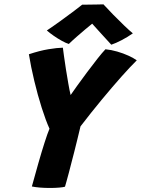

<svg xmlns="http://www.w3.org/2000/svg" viewBox="-20 -886 664 904"><path d="M213 -280Q195.5 -318.5 176.5 -378.2Q157.5 -438 141.5 -504.8Q125.5 -571.5 116 -630.5Q167 -647.5 208 -654.2Q249 -661 276 -661.5Q277.5 -650.5 281.2 -622.5Q285 -594.5 290.5 -559.5Q296 -524.5 301.8 -491.8Q307.5 -459 312.5 -438.5Q322 -452.5 343 -481.8Q364 -511 389.5 -545.2Q415 -579.5 438.5 -609.2Q462 -639 476.5 -654Q503.5 -651.5 532 -643.2Q560.5 -635 585 -623.8Q609.5 -612.5 624 -602Q594 -572.5 551.5 -524.8Q509 -477 459.5 -417.2Q410 -357.5 359 -291Q352.5 -263.5 344.5 -230.8Q336.5 -198 329 -168.5Q321.5 -139 316.5 -120.5Q311 -98 304.5 -73.8Q298 -49.5 292.8 -30.8Q287.5 -12 286 -7Q279 -4.5 259.5 -2.8Q240 -1 217 -1Q164 -1 130 -8Q145 -63 160.5 -117.2Q176 -171.5 189.8 -214.5Q203.5 -257.5 213 -280ZM467 -865.5Q486 -844.5 512.8 -817.2Q539.5 -790 565 -765.5Q590.5 -741 605.5 -729Q580 -711 552.5 -696.8Q525 -682.5 504 -675.5Q481 -700.5 454 -730.2Q427 -760 414 -774.5Q402.5 -765.5 383.2 -749.2Q364 -733 342.8 -714.5Q321.5 -696 304 -679Q290.5 -683 271 -693.8Q251.5 -704.5 232.5 -717.8Q213.5 -731 200.5 -742.5Q230.5 -762.5 265.5 -787.8Q300.5 -813 328.8 -834.5Q357 -856 367 -864Q375.5 -864 395.2 -864.2Q415 -864.5 435.8 -864.8Q456.5 -865 467 -865.5Z"/></svg>

Font: Grandstander
Style: Bold Italic
Weight: 700
Italic angle: -15°
Designer: Tyler Finck
Foundry: Etcetera Type Co
Version: Version 1.200; ttfautohint (v1.8.3)